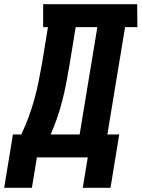

<svg xmlns="http://www.w3.org/2000/svg" viewBox="-55 -755 679 921"><path d="M342 146 366 0H122L98 146H-35L7 -110H47Q67 -152 83 -195.5Q99 -239 111 -283Q123 -327 131.5 -371Q140 -415 148 -459L175 -625H152V-735H603L604 -625H545L460 -110H517L475 146ZM188 -110H327L412 -625H308L278 -441Q271 -400 263 -358Q255 -316 244.5 -274.5Q234 -233 220 -192Q206 -151 188 -110Z"/></svg>

Font: Iosevka Etoile Extrabold
Style: Italic
Weight: 800
Italic angle: -9°
Designer: Belleve Invis
Foundry: Belleve Invis
Version: Version 22.1.2; ttfautohint (v1.8.4)